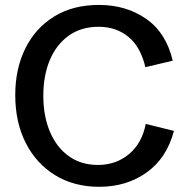

<svg xmlns="http://www.w3.org/2000/svg" viewBox="-20 -735 747 768"><path d="M377 12.2Q275.9 12.2 200.2 -34.4Q124.5 -81.1 82.8 -163.6Q41 -246.1 41 -354.5Q41 -460 81.3 -541.3Q121.6 -622.6 196.5 -668.9Q271.5 -715.3 376 -715.3Q484.9 -715.3 564.9 -659.4Q645 -603.5 670.9 -492.2L561.5 -466.3Q542 -548.8 492.7 -588.4Q443.4 -627.9 375 -627.9Q304.7 -627.9 255.1 -592.5Q205.6 -557.1 179.4 -495.1Q153.3 -433.1 153.3 -352.1Q153.3 -269.5 180.2 -207Q207 -144.5 255.9 -109.9Q304.7 -75.2 371.6 -75.2Q443.8 -75.2 495.8 -118.4Q547.9 -161.6 563 -239.3L675.8 -211.4Q647 -102.5 566.7 -45.2Q486.3 12.2 377 12.2Z"/></svg>

Font: Schibsted Grotesk Medium
Style: Regular
Weight: 500
Designer: Bakken & Baeck AS, Henrik Kongsvoll
Foundry: Schibsted ASA
Version: Version 1.100;gftools[0.9.25]